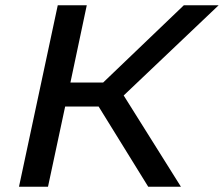

<svg xmlns="http://www.w3.org/2000/svg" viewBox="-20 -708 849 728"><path d="M52 0 199 -688H309L247 -395H371L677 -688H809L449 -346L666 0H542L354 -304H227L162 0Z"/></svg>

Font: Saira SemiExpanded Medium
Style: Italic
Weight: 500
Width: 6
Italic angle: -12°
Designer: Hector Gatti with collaboration of the Omnibus-Type team
Foundry: Omnibus-Type
Version: Version 1.101